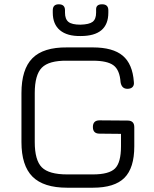

<svg xmlns="http://www.w3.org/2000/svg" viewBox="-20 -875 716 895"><path d="M356 -707Q293 -706 259.5 -734Q226 -762 226 -816V-827Q226 -855 254 -855Q283 -855 283 -827V-816Q283 -786 299 -773Q315 -760 355 -760Q396 -761 412 -773.5Q428 -786 428 -816V-832Q428 -855 456 -855Q485 -855 485 -827V-816Q485 -707 356 -707ZM293 0Q183 0 131.5 -51.5Q80 -103 80 -213V-441Q80 -552 131 -603.5Q182 -655 292 -654H413Q506 -654 552 -615.5Q598 -577 604 -493Q606 -478 598 -469.5Q590 -461 574 -461Q547 -461 542 -492Q538 -549 509 -570.5Q480 -592 413 -592H292Q208 -593 175 -559.5Q142 -526 142 -441V-213Q142 -128 175 -95Q208 -62 293 -62H413Q488 -62 516 -89.5Q544 -117 544 -193V-251L444 -252Q413 -252 413 -283Q413 -314 444 -314L575 -313Q606 -313 606 -282V-193Q606 -92 560 -46Q514 0 413 0Z"/></svg>

Font: Jura Medium
Style: Regular
Weight: 500
Designer: Daniel Johnson, Alexei Vanyashin
Foundry: Daniel Johnson
Version: Version 5.103